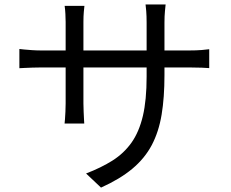

<svg xmlns="http://www.w3.org/2000/svg" viewBox="-20 -798 1040 864"><path d="M720.1 -459.4Q720.1 -359.5 707.3 -282.2Q694.5 -205 663 -145.2Q631.4 -85.5 575.8 -38.9Q520.2 7.6 434.5 46.2L367.3 -17.3Q435.6 -43.5 486.7 -75.8Q537.7 -108.2 571.8 -156.2Q605.9 -204.3 622.9 -276.1Q639.8 -347.9 639.8 -453V-696Q639.8 -725.8 638 -748.2Q636.2 -770.5 635 -777.9H725.3Q724.5 -770.5 722.3 -748.2Q720.1 -725.8 720.1 -696ZM359.9 -771.6Q359.1 -764.6 357.2 -744.9Q355.4 -725.2 355.4 -699.3V-332.6Q355.4 -314.7 356.4 -295.4Q357.4 -276 358 -261.6Q358.7 -247.3 359.1 -242.2H270.6Q271.4 -247.3 272.4 -261.3Q273.4 -275.4 274.4 -294.8Q275.4 -314.1 275.4 -332.6V-699Q275.4 -715.5 274.3 -735.1Q273.3 -754.8 270.9 -771.6ZM67.2 -577.6Q71.9 -576.9 87.6 -575.3Q103.3 -573.7 124.9 -572.3Q146.5 -570.9 167.4 -570.9H829.8Q863.4 -570.9 887.4 -572.9Q911.4 -574.9 921.5 -576.5V-491.5Q913.3 -492.3 888.4 -493.4Q863.4 -494.5 830.2 -494.5H167.4Q145.9 -494.5 125 -493.7Q104.1 -492.9 88.6 -492.2Q73.1 -491.5 67.2 -491.1Z"/></svg>

Font: Noto Sans SC Thin
Style: Regular
Weight: 100
Designer: Ryoko NISHIZUKA 西塚涼子 (kana, bopomofo & ideographs); Paul D. Hunt (Latin, Greek & Cyrillic); Sandoll Communications 산돌커뮤니
Foundry: Adobe
Version: Version 2.004-H2;hotconv 1.0.118;makeotfexe 2.5.65603